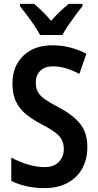

<svg xmlns="http://www.w3.org/2000/svg" viewBox="-20 -957 505 987"><path d="M429 -201Q429 -138 402.5 -90.5Q376 -43 326.5 -16.5Q277 10 210 10Q162 10 119 1Q76 -8 38 -27V-147Q78 -125 123 -111.5Q168 -98 209 -98Q258 -98 283 -125Q308 -152 308 -191Q308 -233 282.5 -259.5Q257 -286 192 -319Q150 -341 116.5 -367.5Q83 -394 63.5 -432Q44 -470 44 -528Q44 -617 100.5 -671Q157 -725 252 -724Q299 -724 342 -712.5Q385 -701 424 -681L388 -577Q352 -596 318.5 -606Q285 -616 253 -616Q210 -616 187 -593Q164 -570 164 -533Q164 -504 175 -484Q186 -464 211 -446.5Q236 -429 280 -406Q353 -368 391 -322Q429 -276 429 -201ZM186 -777Q175 -798 157 -825Q139 -852 119 -878.5Q99 -905 83 -925V-937H155Q197 -903 243 -850Q267 -878 288.5 -898Q310 -918 333 -937H404V-925Q388 -906 368.5 -879.5Q349 -853 330.5 -826Q312 -799 301 -777Z"/></svg>

Font: Noto Sans Myanmar Condensed SemiBold
Style: Regular
Weight: 600
Width: 3
Designer: Monotype Design Team
Foundry: Monotype Imaging Inc.
Version: Version 2.107; ttfautohint (v1.8.4.7-5d5b)